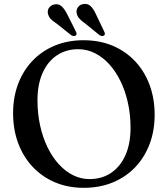

<svg xmlns="http://www.w3.org/2000/svg" viewBox="-20 -917 836 956"><path d="M395.9 -716.7Q475.6 -716.7 540.7 -689.4Q605.7 -662 652.6 -612.2Q699.4 -562.4 724.7 -494.6Q750 -426.7 750 -345.2Q750 -266 724.8 -199.5Q699.6 -133 653 -84.2Q606.3 -35.4 541.4 -8.6Q476.4 18.2 397.2 18.2Q318.6 18.2 254 -9.1Q189.4 -36.5 142.6 -86.3Q95.8 -136.1 70.5 -204.1Q45.2 -272.1 45.2 -353.6Q45.2 -432.8 70.2 -499.1Q95.3 -565.5 141.8 -614.3Q188.3 -663.1 252.8 -689.9Q317.3 -716.7 395.9 -716.7ZM630 -280.8Q630 -346.6 616.8 -405.6Q603.7 -464.6 579.9 -513.2Q556.2 -561.9 523.7 -597.5Q491.2 -633.1 452.1 -652.5Q413 -672 369.5 -672Q308.9 -672 263.2 -641.4Q217.5 -610.8 192.1 -553.9Q166.6 -497 166.6 -417.7Q166.6 -351.6 179.6 -292.5Q192.6 -233.3 216.2 -184.5Q239.8 -135.7 272.2 -100Q304.5 -64.2 343.5 -44.8Q382.4 -25.3 425.6 -25.3Q487 -25.3 532.9 -56.1Q578.8 -86.8 604.4 -144Q630 -201.2 630 -280.8ZM315.2 -845.1 357.3 -760.9Q360.3 -755 361.2 -749.9Q362.1 -744.7 357.8 -740.7Q353.3 -737.1 347.2 -737.6Q341.2 -738.1 335.1 -741.4L262.1 -799.4Q243.7 -810.9 232.4 -822.9Q221.1 -835 218.3 -851.4Q215.7 -868 225.8 -880.5Q235.9 -892.9 253.2 -895.4Q274.7 -898.2 288.7 -884.1Q302.7 -870 315.2 -845.1ZM458.2 -845.1 498.6 -760.5Q501.7 -754.4 502.2 -749.3Q502.6 -744.1 498.3 -740.3Q493.9 -736.9 487.7 -737.6Q481.4 -738.3 476 -741.8L403.2 -800.8Q385.2 -812.9 374.3 -825.4Q363.4 -838 361.3 -854.6Q359.5 -871 369.9 -883.3Q380.2 -895.5 398 -897.2Q419.5 -899.4 433.1 -884.9Q446.7 -870.4 458.2 -845.1Z"/></svg>

Font: Fraunces
Style: Regular
Weight: 900
Version: Version 1.000;[b76b70a41]